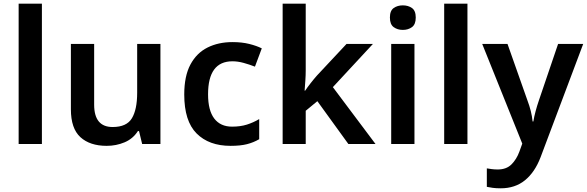

<svg xmlns="http://www.w3.org/2000/svg" viewBox="-20 -780 3179 1040"><path d="M207 0H81V-760H207Z M849 -542V0H750L733 -70H727Q700 -28 654.5 -9Q609 10 558 10Q467 10 415.5 -37Q364 -84 364 -188V-542H490V-213Q490 -92 590 -92Q666 -92 694.5 -139.5Q723 -187 723 -277V-542Z M1229 10Q1112 10 1045 -57Q978 -124 978 -268Q978 -368 1011.5 -430.5Q1045 -493 1104 -522.5Q1163 -552 1239 -552Q1290 -552 1330 -542Q1370 -532 1398 -518L1361 -419Q1330 -431 1299 -439.5Q1268 -448 1239 -448Q1107 -448 1107 -269Q1107 -182 1140.5 -138Q1174 -94 1237 -94Q1282 -94 1317 -105Q1352 -116 1384 -135V-26Q1353 -8 1317.5 1Q1282 10 1229 10Z M1636 -399Q1636 -373 1634 -344Q1632 -315 1630 -289H1633Q1645 -307 1663 -330Q1681 -353 1697 -371L1857 -542H2000L1783 -308L2014 0H1867L1699 -232L1636 -180V0H1511V-760H1636Z M2162 -751Q2191 -751 2211.5 -736.5Q2232 -722 2232 -685Q2232 -648 2211.5 -633Q2191 -618 2162 -618Q2133 -618 2112.5 -633Q2092 -648 2092 -685Q2092 -722 2112.5 -736.5Q2133 -751 2162 -751ZM2225 -542V0H2099V-542Z M2512 0H2386V-760H2512Z M2592 -542H2729L2837 -236Q2848 -207 2855 -179Q2862 -151 2865 -122H2869Q2873 -147 2881 -177Q2889 -207 2899 -236L3003 -542H3139L2908 72Q2877 153 2823.5 196.5Q2770 240 2692 240Q2667 240 2649 237.5Q2631 235 2617 232V132Q2628 134 2643.5 136Q2659 138 2676 138Q2723 138 2750.5 110.5Q2778 83 2793 42L2809 -2Z"/></svg>

Font: Noto Sans Kannada SemiBold
Style: Regular
Weight: 600
Designer: Jelle Bosma - Monotype Design Team
Foundry: Monotype Imaging Inc.
Version: Version 2.005; ttfautohint (v1.8.4.7-5d5b)